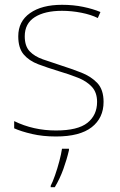

<svg xmlns="http://www.w3.org/2000/svg" viewBox="-20 -558 498 799"><path d="M411 -134Q411 -67 361.5 -28.5Q312 10 213 10Q158 10 113 -0.5Q68 -11 39 -24V-54Q119 -15 213 -15Q304 -15 344 -47Q384 -79 384 -134Q384 -173 362.5 -196.5Q341 -220 304.5 -234.5Q268 -249 224 -262Q178 -276 139.5 -290.5Q101 -305 78.5 -331.5Q56 -358 56 -407Q56 -469 105 -503.5Q154 -538 238 -538Q285 -538 326 -529.5Q367 -521 398 -508L387 -483Q359 -497 318.5 -505Q278 -513 238 -513Q166 -513 124.5 -486.5Q83 -460 83 -407Q83 -366 103.5 -344.5Q124 -323 158.5 -311Q193 -299 233 -286Q277 -272 318 -256Q359 -240 385 -212.5Q411 -185 411 -134ZM267 67Q258 106 243.5 146Q229 186 208 221H191V215Q199 200 209 171.5Q219 143 227 112.5Q235 82 238 61H267Z"/></svg>

Font: Noto Sans Lao Looped Thin
Style: Regular
Weight: 100
Designer: Mark Frömberg, Ben Mitchell
Foundry: The Fontpad Ltd
Version: Version 1.002; ttfautohint (v1.8.4.7-5d5b)